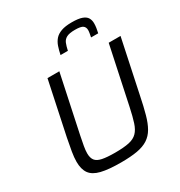

<svg xmlns="http://www.w3.org/2000/svg" viewBox="-210 -1063 1142 1216"><g transform="rotate(-30 360.5 -454.5)"><path d="M321.1 8Q230.3 8 177 -5.1Q123.8 -18.2 100.9 -49.9Q78 -81.6 78 -136.6Q78 -167.5 84.8 -208.1Q91.5 -248.8 101.9 -300.5L183.8 -688H270.4L181.5 -268.9Q173.6 -229.7 168.3 -200.5Q163.1 -171.3 163.1 -149.1Q163.1 -115.6 177.4 -97.2Q191.7 -78.8 225.9 -71.7Q260.1 -64.6 319.6 -64.6Q383.5 -64.6 421.7 -72.9Q459.8 -81.2 481.4 -103.4Q503.1 -125.5 516.1 -165.6Q529.2 -205.6 542.6 -268.9L631.5 -688H718L636.1 -300.5Q621.1 -226.3 606.3 -173.2Q591.6 -120.1 571.2 -85Q550.9 -50 519.3 -29.5Q487.7 -9 439.8 -0.5Q391.9 8 321.1 8ZM328.3 -773Q334.8 -804.6 343.7 -830.9Q352.6 -857.2 369.3 -876.5Q386 -895.7 415.7 -906.5Q445.4 -917.3 492.6 -917.3Q540.6 -917.3 566.7 -908Q592.7 -898.7 603 -881.5Q613.2 -864.4 613.2 -840.8Q613.2 -825.3 610.7 -808.6Q608.2 -791.9 603.8 -773H551.6Q554.5 -787.7 556.7 -800Q559 -812.2 559 -822.5Q559 -844.2 544.6 -855Q530.3 -865.9 487.3 -865.9Q445.8 -865.9 425.6 -855.3Q405.3 -844.7 396.9 -824.1Q388.5 -803.4 382.1 -773Z"/></g></svg>

Font: Saira Thin
Style: Italic
Weight: 100
Italic angle: -12°
Designer: Hector Gatti with collaboration of the Omnibus-Type team
Foundry: Omnibus-Type
Version: Version 1.101